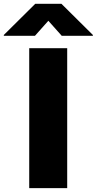

<svg xmlns="http://www.w3.org/2000/svg" viewBox="-105 -978 503 998"><path d="M244.3 -727.3V0H46.9V-727.3ZM76.7 -791.9H-85.2V-796.2L78.1 -958.1H214.5L377.8 -796.2V-791.9H215.9L146.3 -870Z"/></svg>

Font: Karasuma Gothic
Style: Black
Weight: 900
Designer: Rasmus Andersson / Ryoko Nishizuka
Foundry: Genbu
Version: Version 1.00